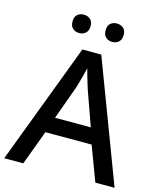

<svg xmlns="http://www.w3.org/2000/svg" viewBox="-131 -1006 918 1099"><g transform="rotate(15 327.5 -456.0)"><path d="M0 0 271 -717H383L654 0H540L463 -205H189L113 0ZM221 -299H433L362 -498Q359 -508 351.5 -531.5Q344 -555 337 -580Q330 -605 326 -620Q321 -599 315 -575.5Q309 -552 303 -532Q297 -512 293 -498ZM175 -858Q175 -886 190.5 -899Q206 -912 228 -912Q250 -912 266 -899Q282 -886 282 -858Q282 -830 266 -816.5Q250 -803 228 -803Q206 -803 190.5 -816.5Q175 -830 175 -858ZM371 -858Q371 -886 386.5 -899Q402 -912 424 -912Q446 -912 462 -899Q478 -886 478 -858Q478 -830 462 -816.5Q446 -803 424 -803Q402 -803 386.5 -816.5Q371 -830 371 -858Z"/></g></svg>

Font: Noto Sans Symbols Medium
Style: Regular
Weight: 500
Version: Version 2.002